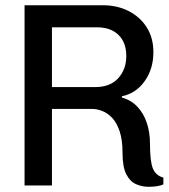

<svg xmlns="http://www.w3.org/2000/svg" viewBox="-20 -706 642 731"><path d="M545.5 5.2Q520.8 5.2 497.8 -4.9Q474.8 -15 460.6 -43Q446.5 -71 446.5 -124Q446.5 -173.5 435.6 -205.9Q424.8 -238.2 407.5 -256.8Q390.2 -275.2 370 -283.2Q349.8 -291.2 331 -291.2H177.8V0H73.5V-686H372Q426.2 -686 469.8 -663.9Q513.2 -641.8 538.6 -602Q564 -562.2 564 -507.2Q564 -443.8 530.9 -397.1Q497.8 -350.5 444.2 -339.5V-334.5Q479.5 -324.8 503.1 -299.6Q526.8 -274.5 538.9 -238.2Q551 -202 551 -159.8Q551 -92 561.9 -64.9Q572.8 -37.8 602 -29.8V-4Q592 0.8 577.2 3Q562.5 5.2 545.5 5.2ZM177.8 -374.5H342.8Q399.5 -374.5 430.1 -408.2Q460.8 -442 460.8 -492.8Q460.8 -544.2 431.1 -573.1Q401.5 -602 349.2 -602H177.8Z"/></svg>

Font: Chivo Mono Medium
Style: Regular
Weight: 500
Monospace: yes
Designer: Hector Gatti
Foundry: Omnibus-Type
Version: Version 1.008